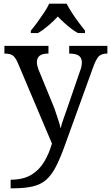

<svg xmlns="http://www.w3.org/2000/svg" viewBox="-20 -786 605 1046"><path d="M38 193Q106 193 149.5 167Q193 141 220 96.5Q247 52 263 -4L78 -441Q65 -472 50.5 -483Q36 -494 7 -494H4V-536H244V-494H241Q211 -494 196 -482.5Q181 -471 181 -446Q181 -438 183 -429Q185 -420 189 -409L262 -231Q272 -208 281.5 -180.5Q291 -153 299 -128Q307 -103 310 -86Q317 -115 328.5 -146Q340 -177 350 -207L417 -402Q422 -414 424 -425.5Q426 -437 426 -445Q426 -471 409.5 -482.5Q393 -494 360 -494H357V-536H565V-494H562Q533 -494 518 -479Q503 -464 486 -416L334 4Q308 77 284 123Q260 169 230.5 194.5Q201 220 157 230Q113 240 47 240H38ZM148 -619Q164 -638 183 -664Q202 -690 220 -717Q238 -744 248 -766H343Q354 -744 371.5 -717Q389 -690 408.5 -664Q428 -638 443 -619V-606H404Q385 -617 365.5 -632Q346 -647 328 -663.5Q310 -680 295 -696Q273 -672 244.5 -647.5Q216 -623 187 -606H148Z"/></svg>

Font: Noto Serif NP Hmong
Style: Regular
Weight: 400
Designer: Dalton Maag Ltd
Foundry: Dalton Maag Ltd
Version: Version 1.001